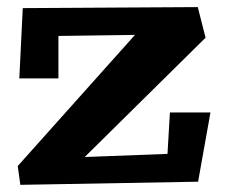

<svg xmlns="http://www.w3.org/2000/svg" viewBox="-20 -514 635 539"><path d="M570.8 -198.2 536.1 -3.9 37.1 4.9 29.8 -47.9 358.9 -416 144 -413.1V-293.9H34.2L43.9 -491.2L535.2 -494.1L557.1 -408.2L217.8 -73.2L450.2 -82L457 -198.2Z"/></svg>

Font: Peralta
Style: Regular
Weight: 400
Designer: Astigmatic (AOETI)
Foundry: Astigmatic (AOETI)
Version: Version 1.000